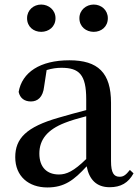

<svg xmlns="http://www.w3.org/2000/svg" viewBox="-20 -808 613 844"><path d="M161 -668C194 -668 224 -690 224 -728C224 -764 194 -788 161 -788C128 -788 99 -764 99 -728C99 -690 128 -668 161 -668ZM392 -668C425 -668 454 -690 454 -728C454 -764 425 -788 392 -788C359 -788 329 -764 329 -728C329 -690 359 -668 392 -668ZM462 15C511 15 544 -4 567 -46L551 -61C533 -38 522 -31 506 -31C481 -31 468 -47 468 -100V-356C468 -488 411 -543 285 -543C156 -543 77 -490 62 -404C68 -376 88 -362 116 -362C145 -362 169 -380 174 -428L185 -500C208 -507 229 -510 250 -510C328 -510 359 -480 359 -372V-324C318 -313 275 -302 239 -291C95 -250 47 -199 47 -117C47 -33 106 16 188 16C263 16 305 -16 361 -77C372 -19 404 15 462 15ZM359 -109C304 -55 272 -41 239 -41C188 -41 153 -71 153 -133C153 -194 188 -238 265 -268C290 -278 324 -288 359 -297Z"/></svg>

Font: Noto Serif CJK JP SemiBold
Style: Regular
Weight: 600
Designer: Ryoko NISHIZUKA 西塚涼子 (kana & ideographs); Frank Grießhammer (Latin, Greek & Cyrillic); Wenlong ZHANG 张文龙 (bopomofo); San
Foundry: Adobe
Version: Version 2.001;hotconv 1.1.0;makeotfexe 2.6.0